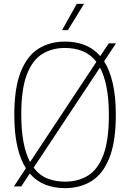

<svg xmlns="http://www.w3.org/2000/svg" viewBox="-20 -964 673 993"><path d="M90 0H52L114 -94Q85 -139 69.5 -207.2Q54 -275.5 54 -370Q54 -508 86.8 -591.2Q119.5 -674.5 178.5 -711.8Q237.5 -749 316.5 -749Q372.5 -749 418.5 -731Q464.5 -713 498.5 -674L542.5 -740H580L518.5 -647Q547.5 -601.5 563.2 -533Q579 -464.5 579 -370Q579 -232 546.2 -148.8Q513.5 -65.5 454.5 -28.2Q395.5 9 316.5 9Q260.5 9 214.2 -9Q168 -27 134 -66.5ZM90 -372Q90 -288 101.8 -227.5Q113.5 -167 135.5 -126L478.5 -644Q449 -682.5 407.8 -699.2Q366.5 -716 316.5 -716Q248.5 -716 197.8 -684.2Q147 -652.5 118.5 -577.5Q90 -502.5 90 -372ZM316.5 -24.5Q384.5 -24.5 435.2 -56Q486 -87.5 514.5 -162.5Q543 -237.5 543 -368Q543 -452.5 531 -513.2Q519 -574 497 -614.5L154 -97Q183.5 -57.5 225 -41Q266.5 -24.5 316.5 -24.5ZM301 -808 377 -944H414.5L331 -808Z"/></svg>

Font: Encode Sans SmCnd Th
Style: Regular
Weight: 100
Width: 4
Designer: Multiple Designers
Foundry: Impallari Type
Version: Version 3.002; ttfautohint (v1.8.3) -l 8 -r 50 -G 200 -x 14 